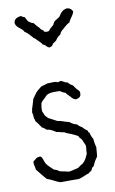

<svg xmlns="http://www.w3.org/2000/svg" viewBox="-84 -776 490 817"><g transform="rotate(-10 161.5 -367.0)"><path d="M11 -110C10 -96 15 -88 16 -75C29 -60 41 -42 55 -28C75 -22 90 -10 110 -4C135 -4 164 -5 189 -4C207 -8 220 -17 236 -21C238 -25 241 -27 246 -28C248 -32 251 -35 252 -40C255 -44 260 -45 262 -50C267 -63 274 -74 282 -85C283 -99 285 -108 285 -121C288 -121 285 -123 285 -126C282 -137 280 -148 279 -162C274 -170 270 -179 268 -190C264 -192 262 -195 262 -200C255 -205 248 -210 243 -217C235 -222 227 -227 222 -234C209 -237 199 -243 191 -250C173 -253 161 -261 142 -263C129 -269 117 -277 104 -283C102 -288 97 -290 94 -294L85 -315C84 -328 86 -339 88 -349C92 -357 99 -362 105 -368C112 -375 116 -381 126 -384C138 -388 153 -387 172 -387C181 -384 187 -377 197 -375C201 -367 209 -362 214 -356C219 -349 225 -343 235 -340C247 -342 258 -346 258 -360C260 -373 252 -376 247 -382C241 -388 238 -395 233 -401C225 -405 218 -410 213 -417C201 -418 196 -425 187 -428C180 -429 178 -425 172 -425C160 -432 145 -427 128 -428L99 -419C91 -412 82 -406 75 -398C69 -391 63 -381 57 -373C53 -358 49 -344 44 -330C45 -325 43 -323 42 -319C45 -308 45 -301 46 -289C50 -287 48 -282 50 -278C53 -273 58 -269 61 -264C63 -262 64 -259 66 -256C68 -254 71 -252 71 -248C79 -245 85 -239 91 -234C109 -233 118 -224 131 -217C143 -217 150 -211 162 -211C170 -205 181 -202 191 -198C201 -194 210 -189 219 -184C221 -174 230 -172 233 -163C235 -155 241 -148 243 -138C244 -128 240 -117 241 -105C235 -90 228 -76 217 -66C208 -62 202 -56 194 -51C180 -48 168 -44 153 -42C142 -45 129 -48 116 -50C109 -55 101 -60 91 -62C81 -73 69 -81 61 -94C55 -104 55 -117 46 -126C30 -130 20 -117 11 -110ZM164 -577C171 -579 178 -582 180 -590L196 -601C201 -610 208 -618 218 -623C219 -629 223 -632 226 -637C239 -647 249 -660 265 -667C271 -683 284 -692 289 -710C285 -720 278 -727 265 -728C245 -726 236 -712 227 -698C220 -694 213 -688 205 -684C202 -679 197 -675 196 -669L181 -656C176 -653 176 -645 167 -645C159 -645 151 -645 150 -653C145 -657 139 -658 137 -665C129 -673 121 -682 114 -691C105 -692 100 -698 93 -702C89 -708 85 -715 82 -722C75 -723 71 -728 65 -730C49 -727 35 -722 35 -703C40 -682 62 -679 70 -661C82 -654 91 -643 101 -632C101 -632 102 -629 103 -629C110 -626 115 -618 122 -612C127 -606 134 -602 137 -594C149 -592 151 -579 164 -577Z"/></g></svg>

Font: FuturaRener
Style: Light
Weight: 300
Designer: BSozoo
Foundry: BSozoo
Version: Version 1.0